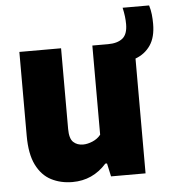

<svg xmlns="http://www.w3.org/2000/svg" viewBox="-51 -741 712 798"><g transform="rotate(-5 305.0 -342.0)"><path d="M220 9.5Q170.5 9.5 131.2 -10.8Q92 -31 69.2 -76.8Q46.5 -122.5 46.5 -198.5V-548.5H220.5V-212Q220.5 -172 236.2 -157Q252 -142 277 -142Q295.5 -142 316.5 -150.8Q337.5 -159.5 351 -176.5V-548.5H416.5Q455.5 -548.5 477 -565.5Q498.5 -582.5 498.5 -625Q498.5 -640.5 496.5 -657.2Q494.5 -674 490 -694H600.5Q606.5 -674.5 608.5 -655.5Q610.5 -636.5 610.5 -616.5Q610.5 -560.5 587.5 -527Q564.5 -493.5 525 -479V0H381L369 -55H362Q304.5 9.5 220 9.5Z"/></g></svg>

Font: Encode Sans Semi Condensed ExtraBold
Style: Regular
Weight: 800
Width: 4
Designer: Multiple Designers
Foundry: Impallari Type
Version: Version 3.000; ttfautohint (v1.8.3) -l 8 -r 50 -G 200 -x 14 